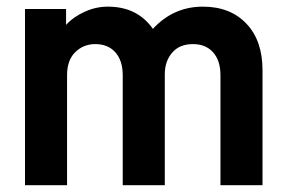

<svg xmlns="http://www.w3.org/2000/svg" viewBox="-20 -546 848 566"><path d="M53.7 -519.5H174.8V-472.7Q197.3 -497.1 230.5 -511.7Q262.7 -526.4 297.9 -526.4Q384.8 -526.4 430.7 -460.9Q491.2 -526.4 578.1 -526.4Q659.2 -526.4 707 -475.6Q753.9 -425.8 753.9 -338.9V0H629.9V-324.2Q629.9 -368.2 607.4 -392.6Q585.9 -416 548.8 -416Q509.8 -416 488.3 -391.6Q465.8 -366.2 465.8 -327.1V0H341.8V-324.2Q341.8 -368.2 319.3 -392.6Q297.9 -416 260.7 -416Q225.6 -416 201.2 -391.6Q177.7 -368.2 177.7 -324.2V0H53.7Z"/></svg>

Font: DINish
Style: Bold
Weight: 700
Designer: Bert Driehuis
Foundry: Playbeing
Version: Version 3.008; git-95204e4c-release